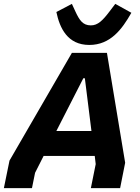

<svg xmlns="http://www.w3.org/2000/svg" viewBox="-44 -971 722 991"><path d="M417 -739C526 -739 586 -820 634 -905L551 -951L523 -914C486 -865 461 -840 425 -840C383 -840 366 -867 345 -912L327 -951L247 -909C264 -827 304 -739 417 -739ZM-24 0H121L137 -79L181 -166H445L450 -124L425 0H576L602 -131L508 -698H327L5 -142ZM247 -295 386 -567H394L428 -295Z"/></svg>

Font: Braiins Sans
Style: Bold Italic
Weight: 700
Italic angle: -11.31°
Designer: Mike Abbink, Paul van der Laan, Pieter van Rosmalen, Jiri Chlebus, Lubos Buracinsky
Foundry: Bold Monday, Sudetype
Version: Version 1.000;hotconv 1.0.109;makeotfexe 2.5.65596